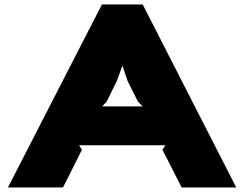

<svg xmlns="http://www.w3.org/2000/svg" viewBox="-20 -830 1081 850"><path d="M432.1 -358.9H611.8L590.8 -379.9L544.9 -471.2L522.9 -537.1H521L497.1 -471.2L452.1 -379.9ZM611.8 -810.1 1025.9 0H784.2L699.2 -167L711.9 -187H330.1L342.8 -167L258.8 0H15.1L431.2 -810.1Z"/></svg>

Font: Sinkin Sans 900 X Black
Style: Regular
Weight: 950
Designer: Keith Bates
Foundry: K-Type
Version: Sinkin Sans (version 1.0)  by Keith Bates   •   © 2014   www